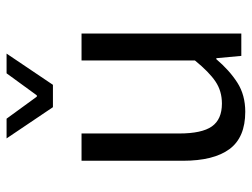

<svg xmlns="http://www.w3.org/2000/svg" viewBox="-111 -643 766 584"><g transform="rotate(-90 272.0 -351.0)"><path d="M75 -486H158V-189Q158 -120 179.5 -89.5Q201 -59 249 -59Q287 -59 316 -78.5Q345 -98 380 -141V-486H462V0H394L387 -76H384Q350 -36 312.5 -12Q275 12 224 12Q146 12 110.5 -36Q75 -84 75 -178ZM143 -714H203L270 -622H274L341 -714H401L306 -573H238Z"/></g></svg>

Font: Myanmar Sanpya
Style: Regular
Weight: 400
Designer: Danh Hong
Foundry: Google Inc.
Version: Version 2.00 November 22, 2015